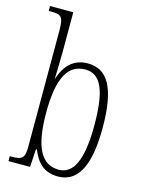

<svg xmlns="http://www.w3.org/2000/svg" viewBox="-116 -830 683 909"><g transform="rotate(15 225.0 -375.0)"><path d="M258 10C344 10 404 -60 404 -267C404 -465 354 -544 258 -544C187 -544 147 -499 126 -434H125C126 -475 128 -529 128 -564V-760H14V-736H22C75 -736 87 -730 87 -659V-93C87 -33 75 -24 23 -24H14V0H120L125 -88H130C152 -30 189 10 258 10ZM254 -22C169 -22 127 -98 127 -268C127 -438 169 -513 254 -513C331 -513 363 -437 363 -269C363 -93 323 -22 254 -22Z"/></g></svg>

Font: Noto Serif Georgian ExtraCondensed ExtraLight
Style: Regular
Weight: 200
Width: 2
Designer: Monotype Design Team, Akaki Razmadze
Foundry: Google LLC
Version: Version 2.003